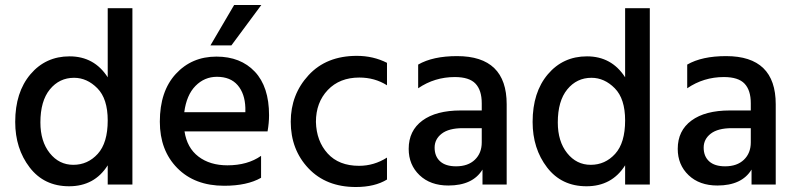

<svg xmlns="http://www.w3.org/2000/svg" viewBox="-20 -740 3194 770"><path d="M142 -249Q142 -173 179.5 -126Q217 -79 274 -79Q332 -79 372 -123Q412 -167 412 -257Q412 -344 370.5 -386Q329 -428 277 -428Q218 -428 180 -381.5Q142 -335 142 -249ZM511 0H412V-77Q359 7 257 7Q157 7 99 -68.5Q41 -144 41 -251Q41 -370 102 -442Q163 -514 259 -514Q358 -514 412 -430V-707H511Z M1027 -27Q971 5 879 5Q761 5 691 -66Q621 -137 621 -252Q621 -374 685 -443.5Q749 -513 848 -513Q945 -513 1002 -452.5Q1059 -392 1059 -278Q1059 -247 1053 -213H720Q730 -147 776 -112Q822 -77 892 -77Q973 -77 1027 -115ZM850 -432Q800 -432 764 -395.5Q728 -359 719 -290H964V-308Q962 -365 933 -398.5Q904 -432 850 -432ZM908 -558H824L919 -720H1028Z M1532 -20Q1483 10 1407 10Q1288 10 1217 -65Q1146 -140 1146 -252Q1146 -361 1217.5 -438.5Q1289 -516 1411 -516Q1477 -516 1532 -488V-398Q1483 -429 1421 -429Q1342 -429 1294.5 -379Q1247 -329 1247 -251Q1249 -174 1294 -124.5Q1339 -75 1420 -75Q1480 -75 1532 -108Z M1809 -73Q1857 -73 1884.5 -99.5Q1912 -126 1912 -169V-226H1836Q1780 -226 1751.5 -204Q1723 -182 1723 -148Q1723 -113 1745 -93Q1767 -73 1809 -73ZM1915 -60Q1876 4 1778 4Q1706 4 1662.5 -37.5Q1619 -79 1619 -143Q1619 -216 1674 -256.5Q1729 -297 1828 -297H1912V-326Q1912 -378 1887 -404.5Q1862 -431 1804 -431Q1723 -431 1657 -386V-481Q1716 -515 1813 -515Q2012 -515 2012 -322V0H1915Z M2217 -249Q2217 -173 2254.5 -126Q2292 -79 2349 -79Q2407 -79 2447 -123Q2487 -167 2487 -257Q2487 -344 2445.5 -386Q2404 -428 2352 -428Q2293 -428 2255 -381.5Q2217 -335 2217 -249ZM2586 0H2487V-77Q2434 7 2332 7Q2232 7 2174 -68.5Q2116 -144 2116 -251Q2116 -370 2177 -442Q2238 -514 2334 -514Q2433 -514 2487 -430V-707H2586Z M2888 -73Q2936 -73 2963.5 -99.5Q2991 -126 2991 -169V-226H2915Q2859 -226 2830.5 -204Q2802 -182 2802 -148Q2802 -113 2824 -93Q2846 -73 2888 -73ZM2994 -60Q2955 4 2857 4Q2785 4 2741.5 -37.5Q2698 -79 2698 -143Q2698 -216 2753 -256.5Q2808 -297 2907 -297H2991V-326Q2991 -378 2966 -404.5Q2941 -431 2883 -431Q2802 -431 2736 -386V-481Q2795 -515 2892 -515Q3091 -515 3091 -322V0H2994Z"/></svg>

Font: Hind Siliguri Medium
Style: Regular
Weight: 500
Designer: Jyotish Sonowal
Foundry: Indian Type Foundry
Version: Version 1.001;PS 1.0;hotconv 1.0.86;makeotf.lib2.5.63406; tt